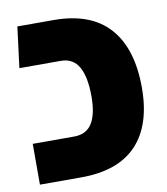

<svg xmlns="http://www.w3.org/2000/svg" viewBox="-72 -670 638 732"><g transform="rotate(-10 246.5 -304.5)"><path d="M24 0V-158H184Q232 -158 254 -193.5Q276 -229 276 -297Q276 -372 254 -411.5Q232 -451 184 -451H24L44 -609H184Q327 -609 399 -529Q471 -449 471 -297Q471 -152 399 -76Q327 0 184 0Z"/></g></svg>

Font: Noto Sans Hebrew SemiCondensed Black
Style: Regular
Weight: 900
Width: 4
Designer: Ben Nathan
Foundry: Google LLC
Version: Version 3.001; ttfautohint (v1.8.4.7-5d5b)